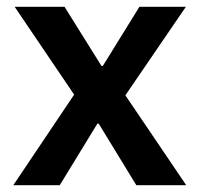

<svg xmlns="http://www.w3.org/2000/svg" viewBox="-20 -542 584 562"><path d="M19 0 197 -265 23 -522H169L277 -349H281L388 -522H524L347 -263L525 0H379L269 -180H265L155 0Z"/></svg>

Font: IBM Plex Sans Arabic SemiBold
Style: Regular
Weight: 600
Designer: Mike Abbink, Paul van der Laan, Pieter van Rosmalen, Wael Morcos, Khajak Apelian
Foundry: Bold Monday
Version: Version 1.1